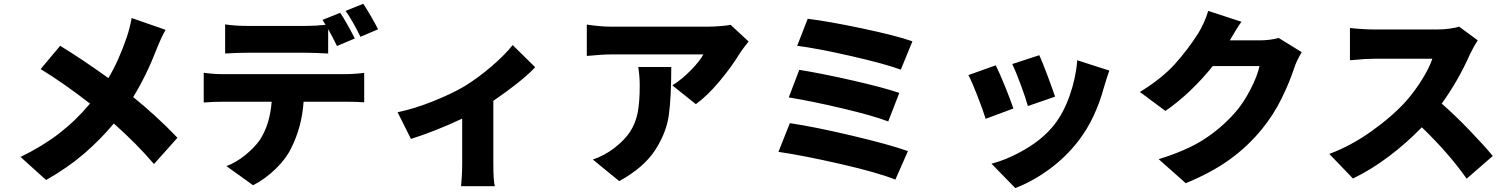

<svg xmlns="http://www.w3.org/2000/svg" viewBox="-20 -877 7852 999"><path d="M795.9 -624Q741.2 -482.4 672.9 -372.1Q794.9 -273.4 903.3 -160.2L781.2 -23.4Q691.4 -128.9 572.3 -234.4Q502 -150.4 417 -77.1Q332 -3.9 219.7 59.6L86.9 -60.5Q200.2 -115.2 287.6 -182.6Q375 -250 448.2 -337.9Q314.5 -442.4 191.4 -517.6L293 -638.7Q408.2 -568.4 543.9 -470.7Q597.7 -560.5 639.6 -683.6Q655.3 -729.5 665 -783.2L841.8 -721.7Q821.3 -687.5 795.9 -624Z M1264.6 -742.2H1574.2Q1626 -742.2 1673.8 -748L1658.2 -773.4L1750 -810.5Q1781.2 -764.6 1826.2 -676.8L1733.4 -637.7Q1710 -685.5 1687.5 -725.6V-598.6Q1615.2 -602.5 1574.2 -602.5H1264.6Q1215.8 -602.5 1151.4 -598.6V-750Q1204.1 -742.2 1264.6 -742.2ZM1040 -498Q1092.8 -491.2 1138.7 -491.2H1778.3Q1797.9 -491.2 1827.1 -493.2Q1856.4 -495.1 1875 -498V-344.7Q1835.9 -347.7 1778.3 -347.7H1559.6Q1550.8 -216.8 1495.1 -106.4Q1469.7 -52.7 1415.5 0.5Q1361.3 53.7 1296.9 86.9L1158.2 -12.7Q1206.1 -30.3 1253.4 -67.9Q1300.8 -105.5 1331.1 -147.5Q1383.8 -226.6 1393.6 -347.7H1138.7Q1094.7 -347.7 1040 -343.8ZM1870.1 -857.4Q1887.7 -831.1 1910.6 -791.5Q1933.6 -752 1947.3 -724.6L1855.5 -685.5Q1814.5 -769.5 1778.3 -820.3Z M2397.5 -428.7Q2467.8 -471.7 2538.1 -532.2Q2608.4 -592.8 2647.5 -642.6L2764.6 -527.3Q2731.4 -491.2 2672.4 -444.3Q2613.3 -397.5 2546.9 -352.5V-25.4Q2546.9 67.4 2554.7 91.8H2378.9Q2380.9 76.2 2382.8 41Q2384.8 5.9 2384.8 -25.4V-259.8Q2321.3 -229.5 2248.5 -200.7Q2175.8 -171.9 2118.2 -154.3L2048.8 -293Q2137.7 -311.5 2235.8 -351.1Q2334 -390.6 2397.5 -428.7Z M3831.1 -602.5Q3788.1 -531.2 3724.6 -455.1Q3661.1 -378.9 3600.6 -335L3478.5 -432.6Q3529.3 -464.8 3575.7 -512.7Q3622.1 -560.5 3639.6 -593.8H3157.2Q3114.3 -593.8 3033.2 -585.9V-749Q3106.4 -738.3 3157.2 -738.3H3664.1Q3691.4 -738.3 3729 -741.2Q3766.6 -744.1 3781.2 -748L3875 -661.1Q3841.8 -619.1 3831.1 -602.5ZM3175.8 -106.4Q3229.5 -147.5 3258.3 -191.4Q3287.1 -235.4 3297.9 -291Q3308.6 -346.7 3308.6 -430.7Q3308.6 -481.4 3300.8 -528.3H3472.7Q3472.7 -373 3460.4 -280.8Q3448.2 -188.5 3389.6 -97.2Q3331.1 -5.9 3202.1 65.4L3064.5 -46.9Q3125 -67.4 3175.8 -106.4Z M4727.5 -662.1 4667 -514.6Q4585 -544.9 4409.7 -585Q4234.4 -625 4127.9 -638.7L4182.6 -779.3Q4288.1 -766.6 4464.4 -729.5Q4640.6 -692.4 4727.5 -662.1ZM4089.8 -236.3Q4219.7 -216.8 4412.1 -171.4Q4604.5 -126 4704.1 -90.8L4638.7 57.6Q4546.9 20.5 4355 -23.4Q4163.1 -67.4 4030.3 -86.9ZM4138.7 -513.7Q4253.9 -495.1 4413.1 -459Q4572.3 -422.9 4659.2 -393.6L4601.6 -245.1Q4522.5 -275.4 4363.3 -313Q4204.1 -350.6 4084 -370.1Z M5469.7 -374 5328.1 -325.2Q5317.4 -365.2 5291.5 -435.1Q5265.6 -504.9 5247.1 -543.9L5387.7 -589.8Q5402.3 -558.6 5430.2 -483.9Q5458 -409.2 5469.7 -374ZM5161.1 -537.1Q5180.7 -498 5209 -428.2Q5237.3 -358.4 5252.9 -312.5L5108.4 -258.8Q5093.8 -306.6 5064.9 -380.4Q5036.1 -454.1 5018.6 -486.3ZM5465.8 -228.5Q5513.7 -289.1 5545.9 -380.4Q5578.1 -471.7 5585 -563.5L5752 -509.8Q5738.3 -471.7 5724.6 -424.8Q5679.7 -259.8 5593.8 -147.5Q5528.3 -61.5 5441.4 2.4Q5354.5 66.4 5262.7 101.6L5138.7 -25.4Q5223.6 -46.9 5316.4 -101.6Q5409.2 -156.2 5465.8 -228.5Z M6714.8 -525.4Q6689.5 -448.2 6647.9 -363.8Q6606.4 -279.3 6545.9 -205.1Q6472.7 -115.2 6377.9 -46.9Q6283.2 21.5 6149.4 76.2L6008.8 -48.8Q6154.3 -93.8 6243.7 -151.4Q6333 -209 6404.3 -289.1Q6448.2 -337.9 6485.8 -410.6Q6523.4 -483.4 6533.2 -533.2H6290Q6237.3 -466.8 6173.8 -406.2Q6110.4 -345.7 6043.9 -299.8L5911.1 -398.4Q6025.4 -468.8 6092.8 -543.5Q6160.2 -618.2 6214.8 -704.1Q6228.5 -725.6 6243.7 -759.3Q6258.8 -793 6266.6 -820.3L6439.5 -763.7Q6415 -730.5 6378.9 -667H6536.1Q6560.5 -667 6587.4 -670.4Q6614.3 -673.8 6632.8 -679.7L6752.9 -605.5Q6726.6 -561.5 6714.8 -525.4Z M7628.9 -595.7Q7566.4 -455.1 7481.4 -337.9Q7548.8 -279.3 7626 -199.2Q7703.1 -119.1 7747.1 -65.4L7611.3 52.7Q7519.5 -78.1 7377.9 -214.8Q7298.8 -132.8 7206.1 -63Q7113.3 6.8 7019.5 51.8L6896.5 -76.2Q7007.8 -117.2 7116.2 -194.3Q7224.6 -271.5 7295.9 -350.6Q7342.8 -404.3 7379.9 -464.4Q7417 -524.4 7432.6 -571.3H7128.9Q7085 -571.3 7028.3 -565.4Q7008.8 -563.5 7003.9 -563.5V-731.4Q7027.3 -728.5 7064.9 -726.1Q7102.5 -723.6 7128.9 -723.6H7455.1Q7490.2 -723.6 7522.5 -728Q7554.7 -732.4 7572.3 -738.3L7668.9 -667Q7660.2 -654.3 7648.4 -633.3Q7636.7 -612.3 7628.9 -595.7Z"/></svg>

Font: Min Sans Black
Style: Regular
Weight: 900
Designer: Jinseong-Kim, NotoSansCJK, Nunito
Foundry: Jinseong-Kim
Version: Version 1.000